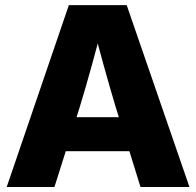

<svg xmlns="http://www.w3.org/2000/svg" viewBox="-20 -748 785 768"><path d="M6.8 0 255.4 -727.5H486.8L737.8 0H542L442.9 -319.3Q418.9 -399.4 395.8 -482.7Q372.6 -565.9 348.1 -661.6H394Q369.1 -565.9 346.2 -482.7Q323.2 -399.4 298.8 -319.3L197.8 0ZM177.2 -143.1V-279.3H567.9V-143.1Z"/></svg>

Font: Inter 28pt ExtraBold
Style: Regular
Weight: 800
Designer: Rasmus Andersson
Foundry: rsms
Version: Version 4.001;git-66647c0bb